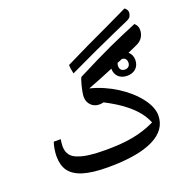

<svg xmlns="http://www.w3.org/2000/svg" viewBox="-133 -1020 995 1013"><g transform="rotate(-20 364.0 -514.0)"><path d="M302 -663C413 -716 509 -760 577 -790C621 -809 646 -820 663 -828C682 -837 685 -846 688 -864C688 -875 683 -885 672 -893C590 -854 508 -814 425 -776C378 -753 334 -732 296 -713C295 -713 295 -711 295 -708C295 -700 297 -686 302 -663ZM306 -135C528 -135 647 -194 647 -302C647 -333 633 -367 606 -402C552 -472 455 -535 353 -560C399 -577 446 -596 498 -618C498 -578 525 -554 565 -554C605 -554 633 -578 633 -619C633 -639 625 -655 612 -666C629 -674 646 -681 664 -689C694 -702 711 -727 711 -760C711 -776 704 -788 693 -798C573 -748 509 -720 336 -632C329 -628 310 -556 310 -527C310 -490 338 -462 374 -462C382 -462 391 -463 399 -465C445 -441 482 -418 510 -395C557 -358 587 -319 603 -278C519 -238 440 -225 323 -225C256 -225 206 -231 175 -243C134 -256 117 -281 116 -320C116 -334 118 -348 120 -360H81C74 -342 68 -307 68 -283C68 -250 75 -223 89 -202C121 -157 186 -135 306 -135ZM565 -589C546 -589 536 -601 536 -618C536 -625 537 -631 540 -636C549 -639 558 -643 567 -647C582 -647 594 -638 594 -618C594 -601 583 -589 565 -589Z"/></g></svg>

Font: Noto Naskh Arabic UI Medium
Style: Regular
Weight: 500
Designer: Monotype Design Team, David Williams, Mohamad Dakak and Nizar Qandah
Foundry: Monotype Imaging Inc.
Version: Version 2.014